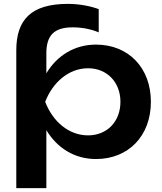

<svg xmlns="http://www.w3.org/2000/svg" viewBox="-20 -805 835 990"><path d="M64 165H219V-134C275 -41 365 15 475 15C642 15 758 -104 758 -280C758 -456 642 -575 475 -575C366 -575 275 -520 219 -427V-529C219 -621 257 -664 355 -664C405 -664 452 -654 489 -638V-758C448 -773 391 -785 330 -785C140 -785 64 -703 64 -545ZM601 -280C601 -178 532 -107 434 -107C335 -107 252 -178 213 -280C252 -381 335 -453 434 -453C532 -453 601 -381 601 -280Z"/></svg>

Font: Bounded Med
Style: Regular
Weight: 500
Designer: Vlad Churkin
Version: Version 3.0